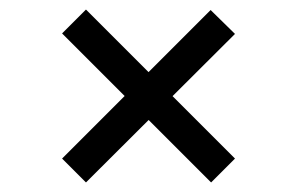

<svg xmlns="http://www.w3.org/2000/svg" viewBox="-20 -551 622 402"><path d="M160 -531 472 -219 422 -169 110 -481ZM421 -530 472 -480 160 -169 110 -219Z"/></svg>

Font: Pathway Extreme 28pt Medium
Style: Regular
Weight: 500
Designer: Eduardo Rodriguez Tunni
Foundry: Eduardo Rodriguez Tunni
Version: Version 1.001;gftools[0.9.26]